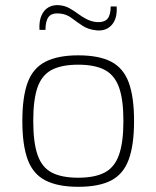

<svg xmlns="http://www.w3.org/2000/svg" viewBox="-20 -707 602 739"><path d="M281 -494Q361 -494 408 -469.5Q455 -445 475.5 -389.5Q496 -334 496 -241Q496 -149 475.5 -93Q455 -37 408 -12.5Q361 12 281 12Q203 12 155 -12.5Q107 -37 86.5 -93Q66 -149 66 -241Q66 -334 86.5 -389.5Q107 -445 155 -469.5Q203 -494 281 -494ZM281 -458Q217 -458 179 -438Q141 -418 124.5 -371Q108 -324 108 -241Q108 -159 124.5 -111Q141 -63 179 -43Q217 -23 281 -23Q345 -23 383 -43Q421 -63 438 -111Q455 -159 455 -241Q455 -324 438 -371Q421 -418 383 -438Q345 -458 281 -458ZM208 -687Q230 -685 247 -675.5Q264 -666 279.5 -654.5Q295 -643 312 -634Q329 -625 350 -622Q381 -620 393.5 -634.5Q406 -649 406 -682H429Q432 -636 410.5 -611.5Q389 -587 353 -590Q320 -593 297.5 -608Q275 -623 255 -638Q235 -653 210 -655Q180 -658 167.5 -642.5Q155 -627 155 -592H132Q130 -625 139.5 -647Q149 -669 167 -679Q185 -689 208 -687Z"/></svg>

Font: Exo 2 ExtraLight
Style: Regular
Weight: 250
Designer: Natanael Gama
Foundry: Natanael Gama
Version: Version 2.010